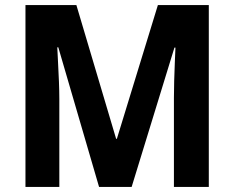

<svg xmlns="http://www.w3.org/2000/svg" viewBox="-20 -734 920 754"><path d="M369 0 209 -548H205Q206 -523 208 -487Q210 -451 211.5 -413Q213 -375 213 -345V0H80V-714H280L436 -189H439L600 -714H800V0H663V-349Q663 -379 664 -415.5Q665 -452 666.5 -487.5Q668 -523 669 -547H665L497 0Z"/></svg>

Font: Noto Sans Ethiopic SemiCondensed
Style: Bold
Weight: 700
Width: 4
Designer: Monotype Design Team
Foundry: Monotype Imaging Inc.
Version: Version 2.102; ttfautohint (v1.8.4.7-5d5b)